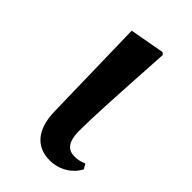

<svg xmlns="http://www.w3.org/2000/svg" viewBox="-178 -611 691 691"><g transform="rotate(45 167.0 -265.5)"><path d="M213 16C268 16 308 -17 323 -48L312 -67C298 -61 285 -57 267 -57C237 -57 214 -73 213 -132C213 -203 218 -292 233 -540L225 -547L92 -523L101 -124C102 -31 145 16 213 16Z"/></g></svg>

Font: Noto Serif CJK JP
Style: Bold
Weight: 700
Designer: Ryoko NISHIZUKA 西塚涼子 (kana & ideographs); Frank Grießhammer (Latin, Greek & Cyrillic); Wenlong ZHANG 张文龙 (bopomofo); San
Foundry: Adobe Systems Incorporated
Version: Version 1.000;PS 1;hotconv 16.6.53;makeotf.lib2.5.65590